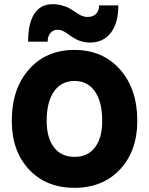

<svg xmlns="http://www.w3.org/2000/svg" viewBox="-20 -902 722 930"><path d="M234.9 -881.8Q259.3 -881.8 282.2 -875Q305.2 -868.2 314.5 -862.8Q323.7 -857.4 344.2 -844.2Q356.4 -835.9 363.3 -831.8Q370.1 -827.6 381.3 -823.7Q392.6 -819.8 403.8 -819.8Q430.2 -819.8 445.1 -834.7Q460 -849.6 460 -876H553.2Q553.2 -790.5 516.8 -743.2Q480.5 -695.8 415 -695.8Q394.5 -695.8 375.7 -701.4Q356.9 -707 347.2 -712.4Q337.4 -717.8 321.8 -728Q320.3 -729 315.7 -732.4Q311 -735.8 309.3 -737.1Q307.6 -738.3 303.5 -741.2Q299.3 -744.1 297.4 -745.1Q295.4 -746.1 291.5 -748.5Q287.6 -751 285.2 -751.7Q282.7 -752.4 279.1 -754.2Q275.4 -755.9 272.5 -756.3Q269.5 -756.8 265.9 -757.3Q262.2 -757.8 258.8 -757.8Q237.3 -757.8 224.1 -742.2Q210.9 -726.6 210.9 -700.2H116.2Q116.2 -789.6 146.5 -835.7Q176.8 -881.8 234.9 -881.8ZM37.1 -316.9Q37.1 -471.7 120.4 -565.9Q203.6 -660.2 340.8 -660.2Q477.5 -660.2 561.3 -565.7Q645 -471.2 645 -316.9Q645 -170.9 561.3 -81.5Q477.5 7.8 340.8 7.8Q203.6 7.8 120.4 -81.3Q37.1 -170.4 37.1 -316.9ZM475.1 -316.9Q475.1 -408.2 439.9 -459Q404.8 -509.8 340.8 -509.8Q276.9 -509.8 241.5 -459Q206.1 -408.2 206.1 -316.9Q206.1 -233.9 241.5 -188Q276.9 -142.1 340.8 -142.1Q404.8 -142.1 439.9 -188Q475.1 -233.9 475.1 -316.9Z"/></svg>

Font: Overused Grotesk ExtraBold
Style: Regular
Weight: 800
Version: Version 0.002